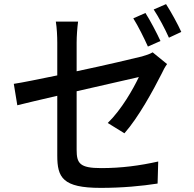

<svg xmlns="http://www.w3.org/2000/svg" viewBox="-20 -867 940 932"><path d="M860 -712C844 -748 810 -810 786 -847L726 -821C751 -783 781 -727 800 -684L860 -712ZM759 -668C741 -707 709 -768 686 -804L627 -778C651 -740 680 -681 698 -641L759 -668ZM745 24 748 -83C658 -63 570 -51 471 -51C367 -51 352 -74 352 -140V-424C496 -457 632 -488 654 -493C627 -436 570 -335 503 -270L584 -220C652 -297 723 -427 765 -510C771 -524 782 -544 791 -556L721 -613C708 -605 690 -599 669 -593C629 -583 494 -551 352 -521V-660C352 -691 355 -732 359 -762H251C256 -732 258 -691 258 -660V-501C165 -482 88 -466 47 -460L64 -356C101 -365 174 -383 258 -402V-112C258 -5 284 45 469 45C574 45 668 36 745 24Z"/></svg>

Font: Glow Sans SC Condensed Medium
Style: Regular
Weight: 600
Width: 3
Designer: Ryoko NISHIZUKA (kana, bopomofo & ideographs); Paul D. Hunt (Latin, Greek & Cyrillic); Sandoll Communications, Soo-young
Version: Version 0.93